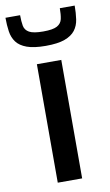

<svg xmlns="http://www.w3.org/2000/svg" viewBox="-94 -771 466 814"><g transform="rotate(-10 139.0 -363.5)"><path d="M87 0V-510H192V0ZM138 -580Q87 -580 57 -591Q27 -602 12.5 -621.5Q-2 -641 -6 -668Q-10 -695 -10 -727H53Q53 -700 56.5 -681Q60 -662 78 -652Q96 -642 138 -642Q180 -642 198 -652Q216 -662 220 -681Q224 -700 224 -727H288Q288 -695 284 -668Q280 -641 265 -621.5Q250 -602 220 -591Q190 -580 138 -580Z"/></g></svg>

Font: Saira SemiExpanded Medium
Style: Regular
Weight: 500
Width: 6
Designer: Hector Gatti with collaboration of the Omnibus-Type team
Foundry: Omnibus-Type
Version: Version 1.101